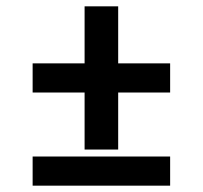

<svg xmlns="http://www.w3.org/2000/svg" viewBox="-20 -586 640 606"><path d="M247 -114V-294H83V-386H247V-566H353V-386H517V-294H353V-114ZM83 0V-92H517V0Z"/></svg>

Font: Iosevka Curly SmBdEx
Style: Regular
Weight: 600
Width: 7
Monospace: yes
Designer: Belleve Invis
Foundry: Belleve Invis
Version: Version 11.1.0; ttfautohint (v1.8.3)